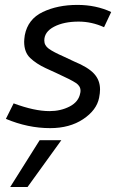

<svg xmlns="http://www.w3.org/2000/svg" viewBox="-20 -506 501 775"><path d="M3.8 0ZM303.8 -130Q305 -133.8 305 -140Q305 -158.8 286.2 -171.2Q267.5 -183.8 210 -210L163.8 -231.2Q126.2 -248.8 101.9 -271.9Q77.5 -295 77.5 -337.5Q77.5 -346.2 80 -363.8Q92.5 -428.8 152.5 -457.5Q212.5 -486.2 292.5 -486.2Q367.5 -486.2 428.8 -457.5L400 -396.2Q350 -418.8 297.5 -418.8Q237.5 -418.8 198.1 -398.1Q158.8 -377.5 158.8 -342.5Q158.8 -322.5 176.9 -309.4Q195 -296.2 237.5 -277.5L280 -257.5Q335 -235 359.4 -208.8Q383.8 -182.5 383.8 -145Q383.8 -130 380 -111.2Q370 -61.2 315.6 -25Q261.2 11.2 182.5 11.2Q92.5 11.2 3.8 -26.2L35 -88.8Q118.8 -57.5 180 -57.5Q225 -57.5 261.2 -76.2Q297.5 -95 303.8 -130ZM91.2 248.8H21.2L140 60H227.5Z"/></svg>

Font: Cambay
Style: Italic
Weight: 400
Italic angle: -11°
Designer: Pooja Saxena
Foundry: Pooja Saxena
Version: Version 1.019;PS 001.019;hotconv 1.0.70;makeotf.lib2.5.58329